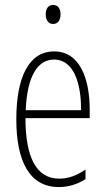

<svg xmlns="http://www.w3.org/2000/svg" viewBox="-20 -747 428 777"><path d="M195 -727C173 -727 165 -709 165 -688C165 -667 175 -650 195 -650C214 -650 225 -665 225 -689C225 -709 217 -727 195 -727ZM199 -539C96 -539 46 -433 46 -264C46 -97 98 10 218 10C260 10 296 -3 326 -22V-61C290 -36 256 -24 220 -24C128 -24 83 -109 83 -269H343V-303C343 -425 305 -539 199 -539ZM199 -506C277 -506 309 -412 308 -301H84C90 -439 132 -506 199 -506Z"/></svg>

Font: Noto Sans Sinhala UI ExtraCondensed ExtraLight
Style: Regular
Weight: 200
Width: 2
Designer: Jelle Bosma - Monotype Design Team
Foundry: Monotype Imaging Inc.
Version: Version 2.006